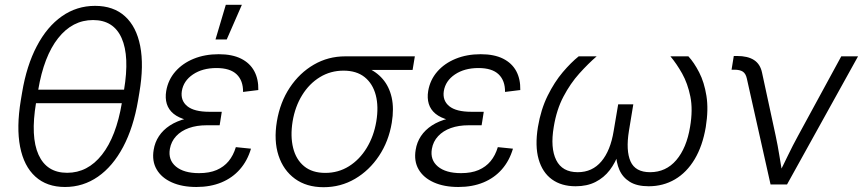

<svg xmlns="http://www.w3.org/2000/svg" viewBox="-20 -762 3564 793"><path d="M248.5 10.3Q173.3 10.3 126 -32.7Q78.6 -75.7 63 -155.8Q47.4 -235.8 65.9 -347.7L71.3 -379.9Q89.8 -491.2 132.1 -571.5Q174.3 -651.9 235.6 -694.8Q296.9 -737.8 372.6 -737.8Q448.7 -737.8 496.1 -694.8Q543.5 -651.9 559.1 -571.8Q574.7 -491.7 555.7 -379.9L550.3 -347.7Q531.2 -235.4 488.5 -155Q445.8 -74.7 384.5 -32.2Q323.2 10.3 248.5 10.3ZM257.3 -48.3Q342.3 -48.3 401.1 -123Q460 -197.8 483.4 -337.4L492.2 -390.1Q515.6 -529.8 482.4 -604.5Q449.2 -679.2 364.3 -679.2Q279.3 -679.2 220.2 -604.5Q161.1 -529.8 137.7 -390.1L128.9 -337.4Q105.5 -197.3 139.2 -122.8Q172.9 -48.3 257.3 -48.3ZM108.9 -335.9 117.7 -391.6H514.2L504.9 -335.9Z M791 10.3Q731.9 10.3 689.5 -8.8Q647 -27.8 627 -62.3Q606.9 -96.7 614.7 -143.1Q619.6 -174.3 636.5 -199.7Q653.3 -225.1 681.6 -243.7Q710 -262.2 749.5 -272.2Q789.1 -282.2 839.4 -282.2H893.1L887.2 -244.6H833Q792.5 -244.6 760.3 -233.2Q728 -221.7 707.5 -199.7Q687 -177.7 681.6 -147Q673.8 -101.6 706.5 -74.2Q739.3 -46.9 802.2 -46.9Q844.7 -46.9 874.8 -59.8Q904.8 -72.8 924.3 -96.4Q943.8 -120.1 954.1 -154.3L1016.6 -147.9Q1002 -98.1 970.9 -62.7Q939.9 -27.3 894.5 -8.5Q849.1 10.3 791 10.3ZM837.4 -256.8Q787.6 -256.8 752.4 -266.1Q717.3 -275.4 696.8 -292.2Q676.3 -309.1 668.9 -333Q661.6 -356.9 666.5 -386.2Q674.3 -432.1 704.1 -466.3Q733.9 -500.5 780 -519.3Q826.2 -538.1 883.3 -538.1Q939 -538.1 975.6 -519.8Q1012.2 -501.5 1030 -468.5Q1047.9 -435.5 1046.9 -390.1L983.9 -382.3Q984.4 -429.2 957.3 -455.1Q930.2 -481 874 -481Q816.4 -481 777.1 -454.6Q737.8 -428.2 731 -385.7Q725.1 -346.7 753.4 -323.5Q781.7 -300.3 844.7 -300.3H896L889.2 -256.8ZM870.1 -599.1 912.6 -742.2H979L916.5 -599.1Z M1316.4 11.2Q1246.1 11.2 1198.2 -23.7Q1150.4 -58.6 1130.4 -119.6Q1110.4 -180.7 1123.5 -260.3Q1136.7 -339.8 1177 -400.4Q1217.3 -460.9 1276.4 -495.1Q1335.4 -529.3 1405.8 -529.3H1693.4L1684.1 -473.1H1473.1L1398.9 -470.2Q1345.2 -470.2 1301.3 -443.4Q1257.3 -416.5 1228 -369.1Q1198.7 -321.8 1188.5 -260.3Q1178.7 -199.2 1190.7 -151.1Q1202.6 -103 1236.1 -75.4Q1269.5 -47.9 1323.7 -47.9Q1377.4 -47.9 1421.4 -75.4Q1465.3 -103 1494.6 -151.1Q1523.9 -199.2 1534.2 -260.3Q1544.4 -321.8 1532 -369.1Q1519.5 -416.5 1486.1 -443.4Q1452.6 -470.2 1398.9 -470.2L1400.9 -499.5Q1452.1 -499.5 1492.7 -483.4Q1533.2 -467.3 1560.3 -436Q1587.4 -404.8 1597.7 -359.4Q1607.9 -314 1598.1 -254.9Q1585.4 -178.2 1545.4 -118.2Q1505.4 -58.1 1446.3 -23.4Q1387.2 11.2 1316.4 11.2Z M1873 10.3Q1814 10.3 1771.5 -8.8Q1729 -27.8 1709 -62.3Q1689 -96.7 1696.8 -143.1Q1701.7 -174.3 1718.5 -199.7Q1735.4 -225.1 1763.7 -243.7Q1792 -262.2 1831.5 -272.2Q1871.1 -282.2 1921.4 -282.2H1975.1L1969.2 -244.6H1915Q1874.5 -244.6 1842.3 -233.2Q1810.1 -221.7 1789.6 -199.7Q1769 -177.7 1763.7 -147Q1755.9 -101.6 1788.6 -74.2Q1821.3 -46.9 1884.3 -46.9Q1926.8 -46.9 1956.8 -59.8Q1986.8 -72.8 2006.3 -96.4Q2025.9 -120.1 2036.1 -154.3L2098.6 -147.9Q2084 -98.1 2053 -62.7Q2022 -27.3 1976.6 -8.5Q1931.2 10.3 1873 10.3ZM1919.4 -256.8Q1869.6 -256.8 1834.5 -266.1Q1799.3 -275.4 1778.8 -292.2Q1758.3 -309.1 1751 -333Q1743.7 -356.9 1748.5 -386.2Q1756.3 -432.1 1786.1 -466.3Q1815.9 -500.5 1862.1 -519.3Q1908.2 -538.1 1965.3 -538.1Q2021 -538.1 2057.6 -519.8Q2094.2 -501.5 2112.1 -468.5Q2129.9 -435.5 2128.9 -390.1L2065.9 -382.3Q2066.4 -429.2 2039.3 -455.1Q2012.2 -481 1956.1 -481Q1898.4 -481 1859.1 -454.6Q1819.8 -428.2 1813 -385.7Q1807.1 -346.7 1835.4 -323.5Q1863.8 -300.3 1926.8 -300.3H1978L1971.2 -256.8Z M2357.4 7.3Q2298.8 7.3 2259.5 -21.2Q2220.2 -49.8 2204.6 -104.5Q2189 -159.2 2201.7 -237.3Q2213.9 -310.1 2241.9 -366.7Q2270 -423.3 2304.4 -463.9Q2338.9 -504.4 2370.1 -529.3H2444.3Q2409.2 -499 2372.6 -458.3Q2335.9 -417.5 2307.4 -363.5Q2278.8 -309.6 2267.1 -237.8Q2252.4 -150.9 2277.3 -100.8Q2302.2 -50.8 2366.2 -50.8Q2426.3 -50.8 2463.9 -95.5Q2501.5 -140.1 2514.6 -221.2L2533.2 -331.1H2595.7L2577.6 -221.2Q2564.5 -140.1 2584.2 -95.5Q2604 -50.8 2665 -50.8Q2730.5 -50.8 2773.2 -100.8Q2815.9 -150.9 2830.1 -237.8Q2842.3 -309.1 2831.3 -363.3Q2820.3 -417.5 2797.4 -458.3Q2774.4 -499 2749 -529.3H2823.2Q2846.7 -503.9 2867.7 -463.1Q2888.7 -422.4 2897.7 -366.2Q2906.7 -310.1 2895 -237.3Q2881.8 -159.2 2849.1 -104.5Q2816.4 -49.8 2767.8 -21.2Q2719.2 7.3 2659.2 7.3Q2610.8 7.3 2581.3 -11Q2551.8 -29.3 2538.3 -60.3Q2524.9 -91.3 2523.9 -129.9H2535.6Q2522 -90.3 2498.3 -59.3Q2474.6 -28.3 2439.7 -10.5Q2404.8 7.3 2357.4 7.3Z M3162.6 0 3064.5 -438Q3060.1 -458 3048.1 -466.1Q3036.1 -474.1 3013.2 -474.1H3001.5L3010.7 -530.8H3023.4Q3068.8 -530.8 3094.5 -513.9Q3120.1 -497.1 3127.4 -461.9L3183.6 -201.7Q3192.4 -160.6 3199 -119.4Q3205.6 -78.1 3212.4 -38.1H3193.8Q3214.4 -78.1 3234.1 -119.4Q3253.9 -160.6 3276.4 -201.7L3454.6 -529.3H3523.9L3230.5 0Z"/></svg>

Font: Inter 24pt Light
Style: Italic
Weight: 300
Italic angle: -9.3988°
Designer: Rasmus Andersson
Foundry: rsms
Version: Version 4.001;git-66647c0bb